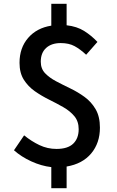

<svg xmlns="http://www.w3.org/2000/svg" viewBox="-20 -860 610 1003"><path d="M248 123V13Q196 7 143.5 -17Q91 -41 53 -75L106 -153Q144 -122 186 -102Q228 -82 275 -82Q334 -82 362.5 -109.5Q391 -137 391 -185Q391 -226 368.5 -253Q346 -280 311 -300Q276 -320 236.5 -339.5Q197 -359 162 -383.5Q127 -408 104.5 -443.5Q82 -479 82 -532Q82 -610 127 -662Q172 -714 248 -726V-840H328V-728Q382 -722 420 -698Q458 -674 489 -641L430 -574Q399 -603 369.5 -619Q340 -635 297 -635Q249 -635 221 -609.5Q193 -584 193 -538Q193 -501 215.5 -477.5Q238 -454 273 -435.5Q308 -417 347.5 -398Q387 -379 422 -353.5Q457 -328 479.5 -289.5Q502 -251 502 -193Q502 -113 456.5 -58.5Q411 -4 328 10V123Z"/></svg>

Font: Source Han Sans Medium
Style: Regular
Weight: 500
Designer: Ryoko NISHIZUKA Ë•øÂ°öÊ∂ºÂ≠ê (kana, bopomofo & ideographs); Paul D. Hunt (Latin, Greek & Cyrillic); Sandoll Communicatio
Foundry: Adobe
Version: Version 2.004;hotconv 1.0.118;makeotfexe 2.5.65603